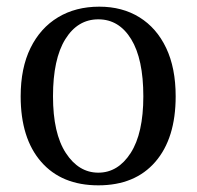

<svg xmlns="http://www.w3.org/2000/svg" viewBox="-20 -543 590 576"><path d="M275 13Q165 13 103.5 -57.5Q42 -128 42 -254Q42 -339 71.5 -399Q101 -459 154 -491Q207 -523 278 -523Q347 -523 398.5 -491Q450 -459 478.5 -399Q507 -339 507 -254Q507 -128 446 -57.5Q385 13 275 13ZM275 -25Q334 -25 372 -84Q410 -143 410 -254Q410 -366 373.5 -425.5Q337 -485 275 -485Q213 -485 176 -425.5Q139 -366 139 -254Q139 -143 177.5 -84Q216 -25 275 -25Z"/></svg>

Font: Arima Thin Medium
Style: Regular
Weight: 500
Version: Version 1.100